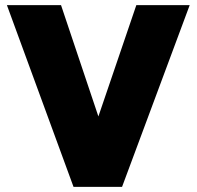

<svg xmlns="http://www.w3.org/2000/svg" viewBox="-20 -732 770 752"><path d="M268 0 7 -712H219L412 -137H318L514 -712H723L458 0Z"/></svg>

Font: Outfit Thin Black
Style: Regular
Weight: 900
Version: Version 1.100;gftools[0.9.27]